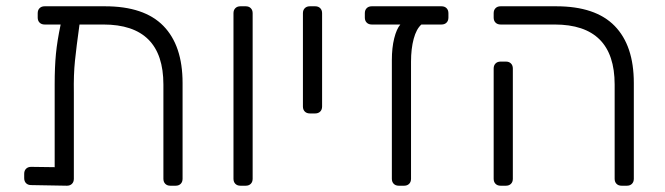

<svg xmlns="http://www.w3.org/2000/svg" viewBox="-20 -591 2115 611"><path d="M561 -327V-22Q561 -12 555 -6Q549 0 539 0H522Q512 0 506 -6Q500 -12 500 -22V-322Q500 -513 309 -513H233Q223 -441 218.5 -397Q214 -353 215 -297V-22Q215 -12 209 -6Q203 0 193 0L79 -2Q69 -2 63 -8Q57 -14 57 -24V-38Q57 -48 63 -54Q69 -60 79 -60L154 -59V-292V-323Q154 -378 158 -419.5Q162 -461 173 -513H122Q112 -513 106 -519Q100 -525 100 -535V-549Q100 -559 106 -565Q112 -571 122 -571H314Q439 -571 500 -508.5Q561 -446 561 -327Z M723 -22V-549Q723 -559 729 -565Q735 -571 745 -571H762Q772 -571 778 -565Q784 -559 784 -549V-22Q784 -12 778 -6Q772 0 762 0H745Q735 0 729 -6Q723 -12 723 -22Z M944 -252V-549Q944 -559 950 -565Q956 -571 966 -571H983Q993 -571 999 -565Q1005 -559 1005 -549V-252Q1005 -242 999 -236Q993 -230 983 -230H966Q956 -230 950 -236Q944 -242 944 -252Z M1407 -549V-535Q1407 -525 1401 -519Q1395 -513 1385 -513H1321Q1305 -499 1296.5 -467.5Q1288 -436 1288 -395V-22Q1288 -12 1282 -6Q1276 0 1266 0H1249Q1239 0 1233 -6Q1227 -12 1227 -22V-400Q1227 -439 1234.5 -469Q1242 -499 1254 -513H1163Q1153 -513 1147 -519Q1141 -525 1141 -535V-549Q1141 -559 1147 -565Q1153 -571 1163 -571H1385Q1395 -571 1401 -565Q1407 -559 1407 -549Z M1936 -22V-322Q1936 -513 1745 -513H1573Q1563 -513 1557 -519Q1551 -525 1551 -535V-549Q1551 -559 1557 -565Q1563 -571 1573 -571H1750Q1875 -571 1936 -508.5Q1997 -446 1997 -327V-22Q1997 -12 1991 -6Q1985 0 1975 0H1958Q1948 0 1942 -6Q1936 -12 1936 -22ZM1551 -22V-373Q1551 -383 1557 -389Q1563 -395 1573 -395H1590Q1600 -395 1606 -389Q1612 -383 1612 -373V-22Q1612 -12 1606 -6Q1600 0 1590 0H1573Q1563 0 1557 -6Q1551 -12 1551 -22Z"/></svg>

Font: Hezaedrus Light
Style: Regular
Weight: 300
Designer: Hubert & Fischer
Foundry: Hubert & Fischer
Version: Version 1.10;September 3, 2019;FontCreator 11.5.0.2425 64-bi